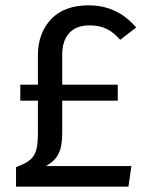

<svg xmlns="http://www.w3.org/2000/svg" viewBox="-20 -699 560 719"><path d="M213 -322H421V-382H213V-494C213 -565 250 -604 315 -604C364 -604 398 -587 430 -550L490 -596C442 -652 384 -679 311 -679C252 -679 205 -662 172 -628C139 -593 122 -548 122 -493V-382H56V-322H122V-205C122 -120 109 -99 40 -73V0H461L472 -77H152C199 -104 213 -136 213 -204Z"/></svg>

Font: Fira Sans
Style: Regular
Weight: 400
Designer: Carrois Corporate & Edenspiekermann AG
Foundry: Carrois Corporate GbR & Edenspiekermann AG
Version: Version 4.203